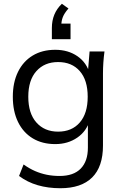

<svg xmlns="http://www.w3.org/2000/svg" viewBox="-20 -775 643 1018"><path d="M300 223Q235 223 180 207Q125 191 81 158L105 97Q136 119 166 132Q196 145 228 151.5Q260 158 296 158Q370 158 408 119Q446 80 446 8V-139H456Q440 -80 390 -45.5Q340 -11 273 -11Q204 -11 153.5 -41.5Q103 -72 75.5 -128.5Q48 -185 48 -262Q48 -338 75.5 -394Q103 -450 153.5 -480.5Q204 -511 273 -511Q341 -511 390.5 -477Q440 -443 456 -383L446 -393L455 -502H534Q530 -473 528 -443.5Q526 -414 526 -386V-3Q526 109 468.5 166Q411 223 300 223ZM288 -77Q361 -77 403 -125.5Q445 -174 445 -262Q445 -350 403 -398Q361 -446 288 -446Q216 -446 173 -398Q130 -350 130 -262Q130 -174 173 -125.5Q216 -77 288 -77ZM255 -567V-627Q255 -665 268 -697Q281 -729 308 -755L343 -730Q321 -705 313 -684Q305 -663 305 -639L284 -650H354V-567Z"/></svg>

Font: Mulish ExtraLight
Style: Regular
Weight: 400
Version: Version 3.603